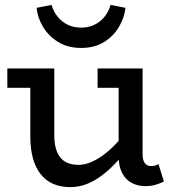

<svg xmlns="http://www.w3.org/2000/svg" viewBox="-20 -751 713 785"><path d="M267 14Q228 14 198 1Q168 -12 147 -38Q126 -64 115 -102.5Q104 -141 104 -192V-471H202V-195Q202 -169 207.5 -147.5Q213 -126 224.5 -110Q236 -94 255 -85.5Q274 -77 301 -77Q326 -77 352 -88Q378 -99 405 -119Q432 -139 459 -168.5Q486 -198 512 -234V-155Q482 -115 452.5 -84Q423 -53 393 -31Q363 -9 332 2.5Q301 14 267 14ZM10 -392V-471H182V-392ZM575 10Q542 10 517 -4Q492 -18 478.5 -45.5Q465 -73 465 -113V-471H563V-121Q563 -95 572.5 -83.5Q582 -72 597 -72Q607 -72 614 -74Q621 -76 628 -80L650 -9Q637 -2 617.5 4Q598 10 575 10ZM379 -392V-471H549V-392ZM312 -555Q257 -555 217.5 -579.5Q178 -604 155.5 -642Q133 -680 130 -719L191 -731Q198 -705 215 -683.5Q232 -662 256.5 -650Q281 -638 312 -638Q342 -638 366.5 -650Q391 -662 408 -683.5Q425 -705 432 -731L493 -719Q489 -680 467 -642Q445 -604 406 -579.5Q367 -555 312 -555Z"/></svg>

Font: BioRhyme
Style: Regular
Weight: 400
Designer: Aoife Mooney
Foundry: Aoife Mooney Type
Version: Version 1.600;gftools[0.9.33]